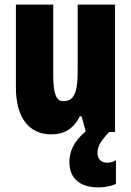

<svg xmlns="http://www.w3.org/2000/svg" viewBox="-20 -573 569 833"><path d="M403 93C403 65 412 44 453 0H479V-553H317V-280C317 -191 312 -134 254 -134C222 -134 211 -172 211 -246V-553H49V-193C49 -64 105 10 202 10C261 10 300 -16 326 -68H334L352 -3C298 41 281 88 281 129C281 198 323 240 408 240C441 240 467 232 483 225V122C473 128 462 133 444 133C418 133 403 115 403 93Z"/></svg>

Font: Noto Sans Myanmar UI ExtraCondensed Black
Style: Regular
Weight: 900
Width: 2
Designer: Monotype Design Team
Foundry: Monotype Imaging Inc.
Version: Version 2.103